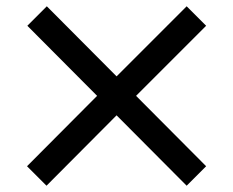

<svg xmlns="http://www.w3.org/2000/svg" viewBox="-20 -558 742 611"><path d="M636 -29 413 -253 636 -476 574 -538 351 -315 129 -538 67 -476 289 -253 66 -29 128 33 351 -191 574 33Z"/></svg>

Font: STIXGeneral
Style: Bold
Weight: 700
Designer: MicroPress Inc., with final additions and corrections provided by Coen Hoffman, Elsevier (retired)
Version: Version 1.1.0